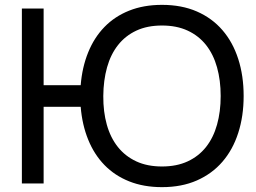

<svg xmlns="http://www.w3.org/2000/svg" viewBox="-20 -755 1052 790"><path d="M70 0V-720H159.5V-404.5H312Q318 -478.5 342.8 -539.5Q367.5 -600.5 409.8 -644Q452 -687.5 511.5 -711.2Q571 -735 646.5 -735Q727.5 -735 790 -707.8Q852.5 -680.5 895.2 -631Q938 -581.5 960.2 -512.5Q982.5 -443.5 982.5 -360Q982.5 -277 960.2 -208Q938 -139 895.2 -89.5Q852.5 -40 790 -12.5Q727.5 15 646.5 15Q571 15 511.5 -8.8Q452 -32.5 409.8 -76Q367.5 -119.5 342.8 -180.5Q318 -241.5 312 -315.5H159.5V0ZM646.5 -70Q707 -70 752.2 -91Q797.5 -112 827.8 -150.2Q858 -188.5 873 -242Q888 -295.5 888 -360Q888 -424.5 873 -478Q858 -531.5 827.8 -569.8Q797.5 -608 752.2 -629Q707 -650 646.5 -650Q586 -650 541 -629Q496 -608 465.8 -569.8Q435.5 -531.5 420.5 -478Q405.5 -424.5 405 -360Q404.5 -295.5 419.5 -242Q434.5 -188.5 465 -150.2Q495.5 -112 540.8 -91Q586 -70 646.5 -70Z"/></svg>

Font: Vela Sans Med
Style: Regular
Weight: 500
Designer: Principal design: Mikhail Sharanda - project Manrope.
Design modification: Ravid Balaliev
Foundry: Mikhail Sharanda
Version: Version 1.001